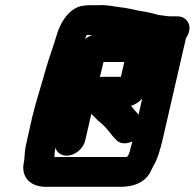

<svg xmlns="http://www.w3.org/2000/svg" viewBox="-20 -688 750 740"><path d="M664 -625H640C625 -625 618 -627 602 -629C596 -629 592 -630 588 -631C567 -638 538 -643 514 -647C492 -651 469 -658 443 -660C418 -663 391 -670 362 -668H325C317 -668 309 -667 301 -666C250 -660 213 -606 197 -548C184 -504 172 -474 158 -427C141 -364 119 -299 104 -236L79 -124C74 -102 76 -78 71 -58C62 -4 98 32 156 32H444C494 32 534 17 557 -20C562 -29 566 -39 571 -48C587 -73 598 -114 607 -151L697 -542C703 -550 707 -559 709 -568C716 -599 695 -625 664 -625ZM365 -391 379 -449H459L446 -392H376C374 -392 370 -392 365 -391ZM469 -83H190C189 -84 190 -86 190 -88C190 -96 191 -104 193 -115C193 -117 194 -119 193 -121C197 -103 213 -88 238 -88C268 -88 301 -115 308 -145L332 -249C341 -241 349 -231 358 -223L377 -207C392 -192 404 -177 417 -160L426 -151C438 -135 464 -130 490 -143C488 -135 486 -126 483 -116C481 -107 479 -100 477 -96C476 -91 472 -86 469 -83ZM514 -246C504 -258 494 -268 485 -280C501 -285 516 -295 528 -308ZM336 -553C326 -550 317 -545 308 -538V-539L314 -553Z"/></svg>

Font: Electronic
Style: UltHvIt
Weight: 900
Version: Version 1.011